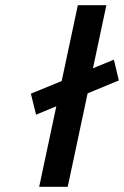

<svg xmlns="http://www.w3.org/2000/svg" viewBox="-20 -720 478 740"><path d="M419 -490 99 -359 119 -278 438 -410ZM131 0H241L390 -700H280Z"/></svg>

Font: Advent Pro
Style: Italic
Weight: 400
Italic angle: -12°
Designer: VivaRado, Andreas Kalpakidis
Foundry: VivaRado, Andreas Kalpakidis
Version: Version 3.000